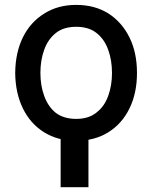

<svg xmlns="http://www.w3.org/2000/svg" viewBox="-20 -573 665 796"><path d="M346.7 -28.3Q346.7 29.3 346.7 203.1Q317.4 203.1 231.4 203.1Q231.4 145.5 231.4 -28.3Q259.8 -28.3 346.7 -28.3ZM295.9 10.7Q219.7 10.7 163.1 -24.4Q106.4 -59.6 75.2 -123Q43.9 -186.5 43 -270.5Q43.9 -355.5 75.2 -418.9Q106.4 -481.4 163.1 -516.6Q219.7 -552.7 295.9 -552.7Q372.1 -552.7 428.7 -517.6Q485.4 -481.4 516.6 -418Q547.9 -355.5 547.9 -270.5Q547.9 -186.5 516.6 -123Q485.4 -59.6 428.7 -24.4Q372.1 10.7 295.9 10.7ZM295.9 -80.1Q347.7 -80.1 379.9 -106.4Q413.1 -131.8 428.7 -175.8Q444.3 -218.8 444.3 -270.5Q444.3 -323.2 428.7 -366.2Q413.1 -410.2 379.9 -436.5Q347.7 -461.9 295.9 -461.9Q244.1 -461.9 211.9 -436.5Q178.7 -410.2 163.1 -366.2Q147.5 -323.2 147.5 -270.5Q147.5 -218.8 163.1 -175.8Q178.7 -131.8 210.9 -105.5Q244.1 -80.1 295.9 -80.1Z"/></svg>

Font: DeepSea
Style: Medium
Weight: 500
Designer: Stem
Version: Version 3.019;git-0a5106e0b